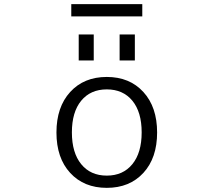

<svg xmlns="http://www.w3.org/2000/svg" viewBox="-20 -905 1040 935"><path d="M562.5 -610.4V-737.3H636.7V-610.4ZM363.3 -610.4V-737.3H436.5V-610.4ZM327.1 -825.2V-884.8H672.9V-825.2ZM321.8 -63Q254.9 -135.7 254.9 -259.8Q254.9 -383.8 321.8 -457Q388.7 -530.3 500 -530.3Q611.3 -530.3 678.2 -457Q745.1 -383.8 745.1 -259.8Q745.1 -135.7 678.2 -63Q611.3 9.8 500 9.8Q388.7 9.8 321.8 -63ZM375.5 -105.5Q420.9 -49.8 500 -49.8Q579.1 -49.8 624.5 -105.5Q669.9 -161.1 669.9 -260.3Q669.9 -359.4 624.5 -414.6Q579.1 -469.7 500 -469.7Q420.9 -469.7 375.5 -414.6Q330.1 -359.4 330.1 -260.3Q330.1 -161.1 375.5 -105.5Z"/></svg>

Font: Gen Shin Gothic Monospace Normal
Style: Regular
Weight: 350
Designer: [Source Han Sans]
Ryoko NISHIZUKA  (kana & ideographs); Paul D. Hunt (Latin, Greek & Cyrillic); Wenlong ZHANG  (bopomofo
Version: Version 1.002.20150607